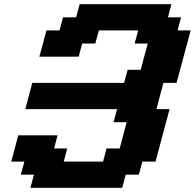

<svg xmlns="http://www.w3.org/2000/svg" viewBox="-20 -895 929 915"><path d="M125 0H562.5L579.1 -62.5H641.6L658.7 -125H721.2Q732.4 -166.5 754.6 -249.8Q776.9 -333 788.1 -375H725.6Q731 -395.5 741.9 -437.3Q752.9 -479 758.8 -500H821.3Q832.5 -541.5 855 -625Q877.4 -708.5 888.7 -750H826.2L842.8 -812.5H780.3L796.9 -875H359.4L342.8 -812.5H280.3L263.7 -750H201.2Q195.8 -729.5 184.6 -687.7Q173.3 -646 167.5 -625H355L371.6 -687.5H434.1L451.2 -750H638.7L621.6 -687.5H684.1Q678.2 -667 667.2 -625.2Q656.2 -583.5 650.9 -562.5H588.4L571.3 -500H133.8Q128.4 -479 117.2 -437.5Q106 -396 100.6 -375H538.1L521 -312.5H583.5Q578.1 -291.5 567.1 -249.8Q556.2 -208 550.3 -187.5H487.8L471.2 -125H283.7L300.3 -187.5H237.8L254.4 -250H66.9Q61.5 -229 50.3 -187.3Q39.1 -145.5 33.7 -125H96.2L79.1 -62.5H141.6Z"/></svg>

Font: Faithful 32x
Style: SemiboldOblique
Weight: 400
Foundry: Faithful Resource Pack
Version: Version 1.0; January 27, 2023